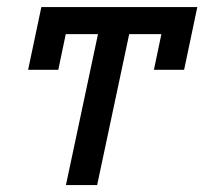

<svg xmlns="http://www.w3.org/2000/svg" viewBox="-20 -533 588 553"><path d="M259.8 0H169.9L262.2 -434.6H169.4L147.9 -332H61L99.1 -512.7H548.3L510.3 -332H423.3L444.8 -434.6H352.1Z"/></svg>

Font: Cadman
Style: Italic
Weight: 400
Italic angle: -12°
Designer: Paul James MIller
Foundry: High-Logic / Made with FontCreator
Version: Version 2.114;March 28, 2021;FontCreator 13.0.0.2683 64-bit